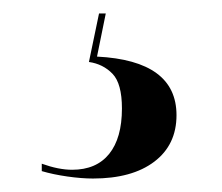

<svg xmlns="http://www.w3.org/2000/svg" viewBox="-20 -29 330 285"><path d="M118 236Q101 236 80 233Q59 230 42 225V214Q67 223 87 223Q123 223 142 199.5Q161 176 161 132Q161 95 147 80.5Q133 66 112 63L127 -9H137L124 55Q242 61 242 142Q242 186 209 211Q176 236 118 236Z"/></svg>

Font: Noto Serif Display Condensed
Style: Bold
Weight: 700
Width: 3
Designer: Monotype Design Team
Foundry: Monotype Imaging Inc.
Version: Version 2.009